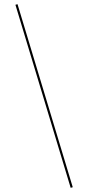

<svg xmlns="http://www.w3.org/2000/svg" viewBox="-20 -738 423 921"><path d="M319 163 54 -715 64 -718 329 160Z"/></svg>

Font: EauTest Hairline
Style: Regular
Weight: 250
Designer: Christian Thalmann (Catharsis Fonts)
Version: Version 0.001;PS 000.001;hotconv 1.0.88;makeotf.lib2.5.64775